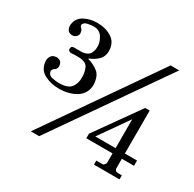

<svg xmlns="http://www.w3.org/2000/svg" viewBox="-110 -568 706 697"><g transform="rotate(30 242.5 -219.0)"><path d="M17 -237Q19 -203 46 -188Q73 -173 108 -173Q149 -173 179 -191Q210 -210 211 -248Q209 -285 190 -299Q170 -314 150 -319L146 -321Q170 -331 184 -345Q198 -359 198 -383Q197 -418 171 -434Q146 -450 110 -450Q80 -450 55 -436Q31 -422 29 -393Q29 -383 34 -374Q39 -366 53 -365Q63 -365 69 -371Q76 -377 76 -386Q75 -398 70 -403Q64 -407 63 -414Q66 -426 81 -429Q96 -432 108 -432Q132 -431 143 -412Q154 -394 154 -377Q155 -362 148 -348Q141 -333 116 -330H79Q75 -330 72 -326Q70 -323 70 -318Q70 -312 74 -310Q78 -307 84 -307Q91 -307 99 -308Q107 -308 115 -308Q146 -307 154 -288Q162 -269 161 -250Q162 -228 150 -210Q138 -192 104 -191Q89 -190 71 -194Q53 -197 51 -214Q52 -222 60 -227Q68 -231 69 -243Q69 -254 63 -261Q57 -268 44 -268Q30 -267 23 -258Q17 -249 17 -237ZM98 12H133L454 -449H418ZM357 -15V2H464V-15H448Q441 -15 437 -19Q434 -23 434 -26V-67H485V-89H434V-269H415L285 -86V-67H395V-28Q395 -24 391 -20Q388 -15 383 -15ZM310 -89 395 -210V-89Z"/></g></svg>

Font: Bravura Text
Style: Regular
Weight: 400
Designer: Daniel Spreadbury et al.
Foundry: Steinberg Media Technologies GmbH
Version: Version 1.393